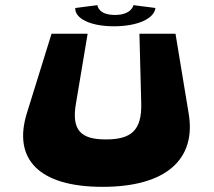

<svg xmlns="http://www.w3.org/2000/svg" viewBox="-20 -708 832 745"><path d="M583 -677C579 -637 516 -606 422 -606C329 -606 270 -637 272 -677L358 -688C358 -688 360 -650 426 -650C491 -650 498 -688 498 -688ZM528 -308C531 -201 488 -167 391 -167C295 -167 256 -201 275 -308L320 -577H180L84 -268C30 -92 129 17 378 17C627 17 742 -92 712 -268L661 -577H521Z"/></svg>

Font: Hussar Milosc
Style: Bold
Weight: 700
Foundry: Cannot Into Space Fonts
Version: Version 1.02